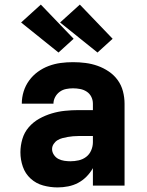

<svg xmlns="http://www.w3.org/2000/svg" viewBox="-20 -809 640 837"><path d="M231 8Q199 8 168 -0.5Q137 -9 113.5 -30.5Q90 -52 79.5 -82.5Q69 -113 69 -145Q69 -174 77.5 -203Q86 -232 105.5 -254.5Q125 -277 151 -291.5Q177 -306 205.5 -314.5Q234 -323 263.5 -326Q293 -329 322 -329H385V-357Q385 -373 378 -387Q371 -401 358 -409.5Q345 -418 329.5 -421Q314 -424 298 -424Q283 -424 268 -421Q253 -418 240.5 -409Q228 -400 220.5 -386Q213 -372 213 -357H75Q75 -384 83 -410Q91 -436 107 -458Q123 -480 145 -496Q167 -512 192.5 -521.5Q218 -531 244.5 -534.5Q271 -538 298 -538Q326 -538 353 -534.5Q380 -531 405.5 -522Q431 -513 454 -497.5Q477 -482 493 -460Q509 -438 516 -411Q523 -384 523 -357V0H385V-76Q373 -55 356.5 -38.5Q340 -22 320 -11.5Q300 -1 277 3.5Q254 8 231 8ZM287 -106Q305 -106 323 -110Q341 -114 355.5 -125Q370 -136 377.5 -153.5Q385 -171 385 -189V-216H322Q310 -216 298.5 -215Q287 -214 275.5 -212Q264 -210 252.5 -207Q241 -204 231 -198Q221 -192 214 -181.5Q207 -171 207 -159Q207 -146 215 -134Q223 -122 235 -116Q247 -110 260.5 -108Q274 -106 287 -106ZM405 -580 242 -711 328 -789 471 -640ZM235 -580 72 -711 158 -789 301 -640Z"/></svg>

Font: Iosevka Curly Heavy Extended
Style: Regular
Weight: 900
Width: 7
Monospace: yes
Designer: Belleve Invis
Foundry: Belleve Invis
Version: Version 11.1.0; ttfautohint (v1.8.3)